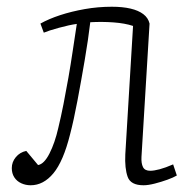

<svg xmlns="http://www.w3.org/2000/svg" viewBox="-20 -536 567 570"><path d="M100 -466Q125 -480 158.5 -491Q192 -502 231.5 -509Q271 -516 312 -516Q344 -516 367.5 -510.5Q391 -505 405.5 -494Q420 -483 424 -466L400 -70Q399 -51 404.5 -40Q410 -29 426 -29Q437 -29 454 -33.5Q471 -38 494 -48L505 -15Q495 -9 477 -2.5Q459 4 439.5 9Q420 14 406 14Q368 14 359 -11Q350 -36 352 -78L375 -459Q351 -467 317 -469.5Q283 -472 248 -470Q242 -419 231.5 -357.5Q221 -296 210 -237.5Q199 -179 188 -137Q168 -57 138.5 -21.5Q109 14 71 14Q56 14 43 8Q30 2 22.5 -9.5Q15 -21 15 -37Q15 -55 27 -69.5Q39 -84 58 -88L93 -46Q111 -49 127 -80.5Q143 -112 153 -156Q161 -189 168.5 -227Q176 -265 183 -305Q190 -345 196 -385.5Q202 -426 208 -465Q186 -462 155 -453.5Q124 -445 110 -439Z"/></svg>

Font: Literata ExtraLight
Style: Italic
Weight: 250
Italic angle: -2°
Designer: Latin by Veronika Burian and Jose Scaglione. Greek by Irene Vlachou. Cyrillic by Vera Evstafieva
Foundry: TypeTogether
Version: Version 3.002